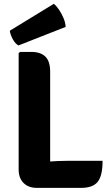

<svg xmlns="http://www.w3.org/2000/svg" viewBox="-20 -954 562 978"><path d="M235.5 3H168Q125 3 100 -22Q75 -47 75 -90.5V-683L82 -689.5H140.5Q186.5 -689.5 211 -665.8Q235.5 -642 235.5 -588.5ZM502.5 -135Q502.5 -59 477.8 -28Q453 3 393.5 3H168L82 -113Q147.5 -124.5 211.8 -129.8Q276 -135 329 -135ZM254 -934.5Q266.5 -925 279.8 -905.8Q293 -886.5 303 -863.2Q313 -840 314.5 -817L74 -722.5Q57.5 -731.5 45 -754.5Q32.5 -777.5 30 -797.5Z"/></svg>

Font: Signika
Style: Bold
Weight: 700
Designer: Anna Giedry
Foundry: Anna Giedry
Version: Version 2.001